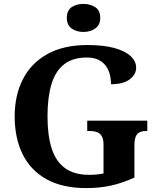

<svg xmlns="http://www.w3.org/2000/svg" viewBox="-20 -955 810 985"><path d="M423.6 10Q299.5 10 217.8 -36Q136.1 -82 95.7 -164.5Q55.3 -247 55.3 -358Q55.3 -466 97.4 -548.5Q139.5 -631 222.7 -677.5Q305.9 -724 428.5 -724Q511.7 -724 567.1 -708.6Q622.5 -693.3 650.5 -666.9Q678.5 -640.5 678.5 -607.9Q678.5 -573 645.4 -547.9Q612.3 -522.9 549.5 -522.9Q549.5 -563.7 536.1 -594.4Q522.8 -625 495.5 -642.5Q468.2 -660 425.6 -660Q352.8 -660 308.3 -624.6Q263.7 -589.3 243.7 -521.9Q223.7 -454.5 223.7 -358Q223.7 -261.5 244.7 -194.6Q265.7 -127.7 313 -92.9Q360.2 -58 438.5 -58Q457 -58 475.6 -59.9Q494.2 -61.7 511.1 -64.8V-211.9Q511.1 -239 503.1 -254.3Q495.1 -269.7 479.5 -276.2Q463.9 -282.8 440.2 -282.8H427.5V-335.8H735.6V-282.8H728.7Q708.5 -282.8 695.4 -276Q682.2 -269.3 675.9 -253.1Q669.6 -237 669.6 -207.9V-44.1Q611.4 -17.1 551.8 -3.5Q492.1 10 423.6 10ZM408.2 -791.1Q372 -791.1 347.4 -808.9Q322.8 -826.7 322.8 -863Q322.8 -901.5 347.4 -918.2Q372 -934.9 408.2 -934.9Q442.8 -934.9 468.5 -918.2Q494.2 -901.5 494.2 -863Q494.2 -826.7 468.5 -808.9Q442.8 -791.1 408.2 -791.1Z"/></svg>

Font: Noto Serif Malayalam
Style: Regular
Weight: 400
Designer: Indian type Foundry, Jelle Bosma, Monotype Design Team
Foundry: Monotype Imaging Inc.
Version: Version 2.103